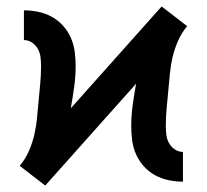

<svg xmlns="http://www.w3.org/2000/svg" viewBox="-20 -562 640 594"><path d="M120 12 81 -18 41 -49Q58 -69 69 -94Q80 -119 86 -144.5Q92 -170 94.5 -197Q97 -224 99.5 -250.5Q102 -277 104.5 -303.5Q107 -330 107 -357Q107 -370 105.5 -384Q104 -398 97.5 -410Q91 -422 79.5 -430Q68 -438 54 -438V-530Q76 -530 98 -525.5Q120 -521 139.5 -510.5Q159 -500 174.5 -483Q190 -466 199 -445.5Q208 -425 211 -403Q214 -381 214 -358Q214 -326 209.5 -293Q205 -260 199 -227L480 -542L519 -512L559 -481Q542 -461 531 -436Q520 -411 514 -385.5Q508 -360 505.5 -333Q503 -306 500.5 -279.5Q498 -253 495.5 -226.5Q493 -200 493 -173Q493 -160 494.5 -146Q496 -132 502.5 -120Q509 -108 520.5 -100Q532 -92 546 -92V0Q524 0 502 -4.5Q480 -9 460.5 -19.5Q441 -30 425.5 -47Q410 -64 401 -84.5Q392 -105 389 -127Q386 -149 386 -172Q386 -204 390.5 -237Q395 -270 401 -303Z"/></svg>

Font: Iosevka Curly SmBdEx
Style: Regular
Weight: 600
Width: 7
Monospace: yes
Designer: Belleve Invis
Foundry: Belleve Invis
Version: Version 11.1.0; ttfautohint (v1.8.3)